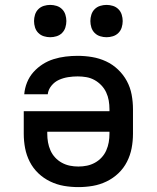

<svg xmlns="http://www.w3.org/2000/svg" viewBox="-20 -756 640 784"><path d="M300 8Q270 8 241 3Q212 -2 185 -15Q158 -28 136.5 -48.5Q115 -69 101.5 -95.5Q88 -122 82.5 -151Q77 -180 77 -210V-302H427V-310Q427 -328 424 -345.5Q421 -363 413.5 -379Q406 -395 393.5 -408Q381 -421 365.5 -429.5Q350 -438 332.5 -441Q315 -444 297 -444Q278 -444 258.5 -441Q239 -438 221 -430Q203 -422 190 -406Q177 -390 175 -371H79Q81 -396 90.5 -419.5Q100 -443 116.5 -461.5Q133 -480 154 -493.5Q175 -507 199 -514.5Q223 -522 248 -525Q273 -528 297 -528Q327 -528 356.5 -523Q386 -518 413 -505.5Q440 -493 462 -472Q484 -451 498 -425Q512 -399 517.5 -369.5Q523 -340 523 -310V-210Q523 -180 517.5 -151Q512 -122 498.5 -95.5Q485 -69 463.5 -48.5Q442 -28 415 -15Q388 -2 359 3Q330 8 300 8ZM300 -76Q318 -76 335 -79.5Q352 -83 367.5 -91.5Q383 -100 395 -113Q407 -126 414 -142Q421 -158 424 -175Q427 -192 427 -210V-218H173V-210Q173 -192 176 -175Q179 -158 186 -142Q193 -126 205 -113Q217 -100 232.5 -91.5Q248 -83 265 -79.5Q282 -76 300 -76ZM415 -604Q402 -604 389 -608Q376 -612 366.5 -621.5Q357 -631 353 -644Q349 -657 349 -670Q349 -683 353 -696Q357 -709 366.5 -718.5Q376 -728 389 -732Q402 -736 415 -736Q428 -736 441 -732Q454 -728 463.5 -718.5Q473 -709 477 -696Q481 -683 481 -670Q481 -657 477 -644Q473 -631 463.5 -621.5Q454 -612 441 -608Q428 -604 415 -604ZM185 -604Q172 -604 159 -608Q146 -612 136.5 -621.5Q127 -631 123 -644Q119 -657 119 -670Q119 -683 123 -696Q127 -709 136.5 -718.5Q146 -728 159 -732Q172 -736 185 -736Q198 -736 211 -732Q224 -728 233.5 -718.5Q243 -709 247 -696Q251 -683 251 -670Q251 -657 247 -644Q243 -631 233.5 -621.5Q224 -612 211 -608Q198 -604 185 -604Z"/></svg>

Font: Iosevka Fixed Medium Extended
Style: Regular
Weight: 500
Width: 7
Monospace: yes
Designer: Belleve Invis
Foundry: Belleve Invis
Version: Version 24.1.1; ttfautohint (v1.8.4)